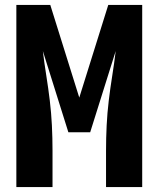

<svg xmlns="http://www.w3.org/2000/svg" viewBox="-20 -755 640 775"><path d="M46 0V-735H183L300 -361L417 -735H554V0H408V-147Q408 -198 410.5 -248.5Q413 -299 419 -349Q425 -399 433 -449Q441 -499 447 -549L344 -221H256L153 -549Q159 -499 167 -449Q175 -399 181 -349Q187 -299 189.5 -248.5Q192 -198 192 -147V0Z"/></svg>

Font: Iosevka SS04 Heavy Extended
Style: Regular
Weight: 900
Width: 7
Monospace: yes
Designer: Belleve Invis
Foundry: Belleve Invis
Version: Version 19.0.0; ttfautohint (v1.8.4)